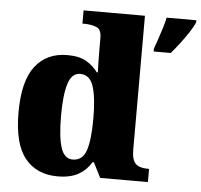

<svg xmlns="http://www.w3.org/2000/svg" viewBox="-54 -816 923 882"><g transform="rotate(5 408.0 -375.0)"><path d="M243 10Q146 10 92.5 -56.5Q39 -123 39 -267Q39 -412 92 -480.5Q145 -549 240 -549Q295 -549 327.5 -530Q360 -511 381 -482H386Q385 -505 384.5 -536Q384 -567 384 -596V-641Q384 -680 360.5 -689.5Q337 -699 304 -699H296V-760H579V-143Q579 -96 596.5 -78.5Q614 -61 651 -61H659V0H439L404 -69H398Q376 -32 339 -11Q302 10 243 10ZM305 -73Q351 -73 367.5 -121.5Q384 -170 384 -270Q384 -365 367.5 -416.5Q351 -468 306 -468Q267 -468 251 -416.5Q235 -365 235 -269Q235 -171 251 -122Q267 -73 305 -73ZM633 -613Q640 -632 649 -658.5Q658 -685 666.5 -712.5Q675 -740 679 -760H816V-750Q807 -729 789.5 -702.5Q772 -676 751.5 -649Q731 -622 712 -600H633Z"/></g></svg>

Font: Noto Serif Tamil Black
Style: Italic
Weight: 900
Italic angle: -12°
Designer: Indian Type Foundry, Tom Grace, and the Monotype Design Team
Foundry: Monotype Imaging Inc.
Version: Version 2.003; ttfautohint (v1.8.4.7-5d5b)